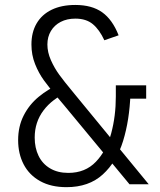

<svg xmlns="http://www.w3.org/2000/svg" viewBox="-20 -762 660 794"><path d="M459 -409H584.5V-354H496.5L519.5 -373Q515.5 -265 489 -179Q462.5 -93 405 -40.5Q347.5 12 255 12Q191 12 146 -13Q101 -38 78 -82Q55 -126 55 -182.5Q55 -239 77.8 -284Q100.5 -329 139.8 -361.5Q179 -394 230.5 -416.5L261 -381.5Q196 -353.5 159.8 -305.2Q123.5 -257 123.5 -193Q123.5 -150.5 139.5 -117.5Q155.5 -84.5 187 -65.8Q218.5 -47 262.5 -47Q332.5 -47 376.5 -93Q420.5 -139 439.8 -210.5Q459 -282 459 -363ZM291.5 -685Q257 -685 231 -671.5Q205 -658 190.5 -633.8Q176 -609.5 176 -578Q176 -546 190.5 -513.2Q205 -480.5 225.2 -452.8Q245.5 -425 278 -386Q286 -376.5 293.5 -367L595 0H515.5L243.5 -328.5L221.5 -354.5Q183.5 -399.5 161.8 -429.5Q140 -459.5 125 -497.2Q110 -535 110 -578Q110 -628.5 131.5 -665.2Q153 -702 193.8 -721.8Q234.5 -741.5 291.5 -741.5Q360 -741.5 402.5 -711.2Q445 -681 470.5 -616L411.5 -595.5Q391.5 -639 364 -662Q336.5 -685 291.5 -685Z"/></svg>

Font: Monaspace Krypton Var
Style: Regular
Weight: 400
Designer: Riley Cran and the Lettermatic Team
Version: Version 1.101 (Monaspace Krypton Var)